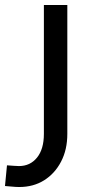

<svg xmlns="http://www.w3.org/2000/svg" viewBox="-60 -521 359 770"><path d="M17 229Q4 229 -10.5 227.5Q-25 226 -40 225L-32 142Q-17 143 -4.5 144Q8 145 16 145Q61 145 88.5 111Q116 77 116 16V-501H210V16Q210 79 185 127Q160 175 117 202Q74 229 17 229Z"/></svg>

Font: Cairo Play SemiBold
Style: Regular
Weight: 600
Designer: Mohamed Gaber, Accademia di Belle Arti di Urbino
Foundry: Kief Type Foundry, Accademia di Belle Arti di Urbino
Version: Version 3.130;gftools[0.9.24]